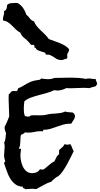

<svg xmlns="http://www.w3.org/2000/svg" viewBox="-38 -1200 688 1323"><path d="M630.9 -621.1V-617.2Q624 -615.2 624 -607.4Q613.3 -602.5 601.6 -600.1Q589.8 -597.7 579.1 -592.8Q568.4 -593.8 557.1 -594.2Q545.9 -594.7 535.2 -594.7Q505.9 -594.7 476.6 -592.8Q447.3 -590.8 418 -592.8Q404.3 -585 388.2 -580.6Q372.1 -576.2 357.4 -576.2Q345.7 -576.2 336.9 -579.1Q313.5 -567.4 285.6 -559.6Q257.8 -551.8 229.5 -544.4Q201.2 -537.1 175.3 -527.8Q149.4 -518.6 129.9 -502Q127.9 -488.3 127 -475.1Q126 -461.9 126 -449.2Q126 -435.5 127.4 -423.8Q128.9 -412.1 133.8 -400.4Q138.7 -398.4 145 -397.5Q151.4 -396.5 156.2 -396.5Q161.1 -396.5 166 -397.9Q170.9 -399.4 172.9 -404.3Q187.5 -406.2 202.1 -405.8Q216.8 -405.3 231.4 -405.3Q246.1 -405.3 260.3 -406.2Q274.4 -407.2 288.1 -411.1Q303.7 -415 318.8 -416Q334 -417 348.6 -418Q363.3 -418.9 378.9 -421.4Q394.5 -423.8 411.1 -431.6Q423.8 -426.8 437 -426.8Q450.2 -426.8 462.9 -424.8Q469.7 -419.9 474.1 -414.1Q478.5 -408.2 478.5 -400.4Q478.5 -386.7 468.8 -373Q459 -359.4 453.1 -347.7H442.4Q418.9 -347.7 397 -341.3Q375 -335 353 -326.7Q331.1 -318.4 309.1 -312Q287.1 -305.7 263.7 -305.7Q259.8 -305.7 259.3 -301.3Q258.8 -296.9 256.8 -294.9Q252 -295.9 242.2 -295.9Q219.7 -295.9 199.2 -291Q178.7 -286.1 157.2 -286.1Q151.4 -286.1 145.5 -286.6Q139.6 -287.1 133.8 -288.1Q128.9 -280.3 121.1 -277.8Q113.3 -275.4 106.4 -269.5Q103.5 -260.7 103 -248Q102.5 -235.4 102.1 -222.2Q101.6 -209 99.6 -197.3Q97.7 -185.5 91.8 -178.7Q92.8 -173.8 99.6 -175.3Q106.4 -176.8 106.4 -168.9Q106.4 -160.2 104.5 -150.4Q102.5 -140.6 102.5 -130.9Q102.5 -112.3 106.9 -90.3Q111.3 -68.4 120.6 -49.8Q129.9 -31.2 145.5 -19Q161.1 -6.8 184.6 -6.8Q200.2 -6.8 213.9 -12.7Q227.5 -18.6 236.3 -32.2L241.2 -33.2Q245.1 -33.2 248.5 -32.2Q252 -31.2 255.9 -31.2Q261.7 -31.2 271 -38.6Q280.3 -45.9 291.5 -55.7Q302.7 -65.4 314.5 -74.7Q326.2 -84 336.9 -87.9Q343.8 -101.6 350.1 -115.2Q356.4 -128.9 369.1 -136.7V-165Q378.9 -175.8 390.1 -184.6Q401.4 -193.4 407.2 -207Q412.1 -205.1 416.5 -204.1Q420.9 -203.1 425.8 -203.1Q430.7 -203.1 436 -204.1Q441.4 -205.1 446.3 -207Q454.1 -196.3 458.5 -183.1Q462.9 -169.9 469.7 -158.2Q460.9 -140.6 449.2 -116.2Q437.5 -91.8 423.8 -67.4Q410.2 -43 395 -21Q379.9 1 365.2 12.7Q362.3 15.6 352.5 19.5Q341.8 27.3 333 34.7Q324.2 42 316.4 51.8Q288.1 60.5 262.2 75.2Q236.3 89.8 210.9 103.5Q199.2 100.6 185.5 100.6Q173.8 100.6 162.1 102.1Q150.4 103.5 136.7 103.5Q132.8 98.6 125.5 97.2Q118.2 95.7 120.1 86.9Q86.9 85 66.4 68.8Q45.9 52.7 31.7 29.3Q17.6 5.9 8.8 -21.5Q0 -48.8 -9.8 -74.2V-77.1Q-9.8 -82 -5.9 -83Q-2 -84 -2 -88.9Q-2 -90.8 -2.9 -91.8Q-5.9 -102.5 -7.8 -110.4Q-9.8 -118.2 -9.8 -128.9Q-9.8 -144.5 -7.8 -159.7Q-5.9 -174.8 -5.9 -190.4Q-5.9 -206.1 -9.8 -217.8Q-5.9 -222.7 -3.4 -231Q-1 -239.3 0 -248Q1 -256.8 1.5 -265.6Q2 -274.4 3.9 -281.2Q0 -292 -2.9 -300.3Q-5.9 -308.6 -5.9 -320.3V-327.1Q3.9 -343.8 10.7 -361.3Q17.6 -378.9 25.4 -397.5V-400.4Q25.4 -428.7 23.4 -457Q21.5 -485.4 21.5 -513.7V-532.2Q21.5 -542 22.5 -550.8Q30.3 -554.7 34.2 -561.5Q38.1 -568.4 45.9 -572.3H78.1L84 -582Q86.9 -586.9 87.9 -592.8Q98.6 -595.7 108.9 -601.1Q119.1 -606.4 127.9 -612.3Q141.6 -620.1 152.8 -626.5Q164.1 -632.8 175.3 -637.2Q186.5 -641.6 199.2 -644.5Q211.9 -647.5 228.5 -649.4Q236.3 -649.4 238.8 -652.3Q241.2 -655.3 246.1 -659.2Q257.8 -657.2 269.5 -655.8Q281.2 -654.3 293 -654.3Q316.4 -654.3 336.9 -663.1Q366.2 -663.1 395 -664.1Q423.8 -665 453.1 -665Q478.5 -665 503.9 -663.1Q529.3 -661.1 553.7 -656.2Q562.5 -659.2 573.2 -659.2Q585 -659.2 597.2 -656.7Q609.4 -654.3 621.1 -656.2Q622.1 -645.5 626.5 -638.2Q630.9 -630.9 630.9 -621.1ZM438.5 -860.4Q437.5 -845.7 431.2 -837.9Q424.8 -830.1 424.8 -818.4Q424.8 -810.5 427.7 -804.7Q420.9 -801.8 420.9 -793.9H417Q409.2 -793.9 401.9 -790Q394.5 -786.1 386.7 -786.1Q361.3 -786.1 343.8 -799.3Q326.2 -812.5 305.7 -821.3Q300.8 -823.2 295.9 -823.2H287.1Q280.3 -823.2 277.3 -825.2Q276.4 -827.1 275.9 -830.6Q275.4 -834 273.4 -835.9Q272.5 -836.9 264.6 -839.4Q256.8 -841.8 247.6 -844.7Q238.3 -847.7 229.5 -851.1Q220.7 -854.5 217.8 -856.4Q212.9 -859.4 209.5 -866.7Q206.1 -874 199.2 -870.1Q200.2 -873 200.2 -876Q200.2 -880.9 197.8 -886.2Q195.3 -891.6 189.5 -891.6Q187.5 -891.6 185.1 -890.6Q182.6 -889.6 179.7 -889.6Q177.7 -889.6 175.8 -891.6Q168 -901.4 159.2 -911.1Q143.6 -927.7 127 -940.4Q110.4 -953.1 101.6 -975.6Q84 -984.4 71.3 -997.1L45.9 -1022.5Q33.2 -1035.2 18.6 -1045.4Q3.9 -1055.7 -17.6 -1059.6V-1066.4Q-17.6 -1079.1 -13.7 -1090.8Q-9.8 -1102.5 -9.8 -1114.3Q-9.8 -1120.1 -10.7 -1123Q2.9 -1127.9 6.8 -1140.1Q10.7 -1152.3 10.7 -1165Q20.5 -1175.8 36.1 -1177.7Q51.8 -1179.7 64.5 -1179.7H74.2Q79.1 -1179.7 84 -1178.7Q107.4 -1165 121.6 -1144.5Q135.7 -1124 143.6 -1098.6Q157.2 -1087.9 167.5 -1073.2Q177.7 -1058.6 196.3 -1052.7Q204.1 -1033.2 216.8 -1018.1Q229.5 -1002.9 244.1 -989.3Q258.8 -975.6 272.9 -961.4Q287.1 -947.3 298.8 -930.7Q315.4 -923.8 335 -917.5Q354.5 -911.1 373.5 -903.3Q392.6 -895.5 409.7 -885.3Q426.8 -875 438.5 -860.4Z"/></svg>

Font: RockSalt
Style: Regular
Weight: 400
Designer: Squid
Foundry: Font Diner, Inc DBA Sideshow
Version: Version 1.000